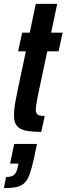

<svg xmlns="http://www.w3.org/2000/svg" viewBox="-47 -678 342 987"><path d="M165 0Q123 0 96 -4.5Q69 -9 53.5 -19Q38 -29 31.5 -45Q25 -61 25 -86Q25 -102 27 -120.5Q29 -139 33.5 -162.5Q38 -186 44 -216L86 -414H46L67 -510H106L137 -658H247L216 -510H275L254 -414H196L146 -178Q144 -166 142 -154.5Q140 -143 138.5 -133Q137 -123 137 -115Q137 -102 141.5 -94.5Q146 -87 156 -84.5Q166 -82 183 -82ZM-27 289 -16 232Q2 232 14 227.5Q26 223 33.5 211Q41 199 45 178L48 163H5L26 62H143L127 139Q116 187 105.5 217Q95 247 79 262.5Q63 278 37.5 283.5Q12 289 -27 289Z"/></svg>

Font: Saira UltraCondensed ExtraBold
Style: Italic
Weight: 800
Width: 1
Italic angle: -12°
Designer: Hector Gatti with collaboration of the Omnibus-Type team
Foundry: Omnibus-Type
Version: Version 1.101